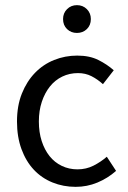

<svg xmlns="http://www.w3.org/2000/svg" viewBox="-20 -714 496 746"><path d="M274 12Q226 12 184 -5Q142 -22 111.5 -54.5Q81 -87 63.5 -134.5Q46 -182 46 -242Q46 -303 65 -350.5Q84 -398 116 -431Q148 -464 190.5 -481Q233 -498 280 -498Q328 -498 362 -481Q396 -464 422 -441L380 -387Q359 -406 335.5 -418Q312 -430 283 -430Q250 -430 222 -416.5Q194 -403 174 -378Q154 -353 142.5 -318.5Q131 -284 131 -242Q131 -200 142 -166Q153 -132 172.5 -107.5Q192 -83 220 -69.5Q248 -56 281 -56Q315 -56 343.5 -70.5Q372 -85 395 -105L431 -50Q398 -21 358 -4.5Q318 12 274 12ZM279 -586Q256 -586 240.5 -601Q225 -616 225 -640Q225 -663 240.5 -678.5Q256 -694 279 -694Q302 -694 317.5 -678.5Q333 -663 333 -640Q333 -616 317.5 -601Q302 -586 279 -586Z"/></svg>

Font: Pinyin1712
Style: Regular
Weight: 400
Version: Version 1